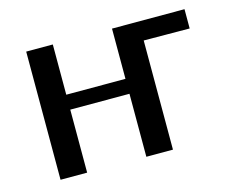

<svg xmlns="http://www.w3.org/2000/svg" viewBox="-74 -577 835 683"><g transform="rotate(-15 343.5 -236.0)"><path d="M71 0V-472H169V-287H387V-472H654V-401L485 -402V0H387V-232H169V0Z"/></g></svg>

Font: Coval
Style: Medium
Weight: 500
Foundry: Context Ltd
Version: Version 001.000